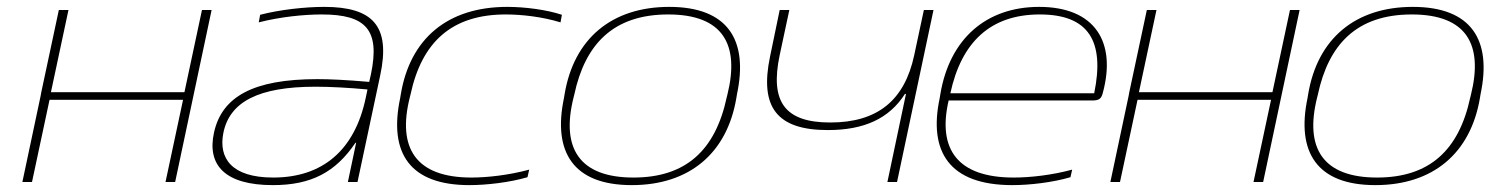

<svg xmlns="http://www.w3.org/2000/svg" viewBox="-20 -529 4332 558"><path d="M45 0H73L124 -239H512L461 0H489L595 -500H567L516 -261H128L179 -500H151L100 -261L98 -250Z M922 -509C868 -509 793 -501 736 -486L732 -464C794 -480 864 -487 915 -487C1044 -487 1085 -442 1058 -313L1053 -291C984 -297 938 -299 902 -299C716 -299 625 -248 602 -144C581 -49 634 9 773 9C884 9 955 -28 1013 -114H1015L991 0H1019L1085 -310C1116 -454 1063 -509 922 -509ZM629 -142C647 -233 731 -277 897 -277C940 -277 995 -274 1048 -269L1043 -245C1011 -92 917 -13 774 -13C652 -13 615 -70 629 -142Z M1145 -256 1143 -244C1109 -83 1172 9 1344 9C1395 9 1462 1 1513 -14L1518 -36C1459 -20 1396 -13 1350 -13C1188 -13 1134 -99 1171 -246L1173 -254C1206 -408 1294 -487 1450 -487C1497 -487 1557 -480 1609 -464L1613 -486C1568 -501 1505 -509 1454 -509C1280 -509 1172 -416 1145 -256Z M1621 -256 1619 -244C1586 -87 1646 9 1816 9C1984 9 2093 -84 2120 -244L2122 -256C2155 -412 2096 -509 1925 -509C1757 -509 1648 -416 1621 -256ZM1647 -246 1649 -254C1680 -399 1761 -487 1922 -487C2082 -487 2130 -399 2094 -254L2092 -246C2059 -92 1973 -13 1821 -13C1663 -13 1610 -99 1647 -246Z M2587 0 2693 -500H2665L2637 -369C2609 -237 2530 -173 2393 -173C2262 -173 2217 -232 2246 -369L2274 -500H2246L2218 -365C2187 -217 2238 -151 2386 -151C2491 -151 2564 -184 2610 -256H2613L2559 0Z M3185 -259C3225 -406 3163 -509 3000 -509C2846 -509 2740 -416 2713 -256L2711 -244C2678 -89 2738 9 2922 9C2974 9 3040 1 3091 -14L3096 -36C3037 -20 2974 -13 2926 -13C2763 -13 2704 -95 2737 -237H3155C3175 -237 3181 -243 3185 -259ZM2742 -258C2774 -406 2858 -487 3002 -487C3145 -487 3191 -408 3160 -258Z M3207 0H3235L3286 -239H3674L3623 0H3651L3757 -500H3729L3678 -261H3290L3341 -500H3313L3262 -261L3260 -250Z M3782 -256 3780 -244C3747 -87 3807 9 3977 9C4145 9 4254 -84 4281 -244L4283 -256C4316 -412 4257 -509 4086 -509C3918 -509 3809 -416 3782 -256ZM3808 -246 3810 -254C3841 -399 3922 -487 4083 -487C4243 -487 4291 -399 4255 -254L4253 -246C4220 -92 4134 -13 3982 -13C3824 -13 3771 -99 3808 -246Z"/></svg>

Font: LT Wave Thin
Style: Italic
Weight: 100
Designer: Daniel Lyons
Version: Version 2.5 (Glyphs App)